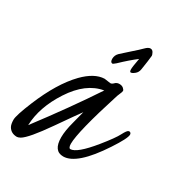

<svg xmlns="http://www.w3.org/2000/svg" viewBox="-144 -657 722 774"><g transform="rotate(30 217.5 -270.0)"><path d="M315.4 -499Q283.2 -474.6 245.6 -438.5Q234.4 -428.7 231 -428.7Q221.2 -429.7 221.2 -446Q221.2 -462.4 234.1 -474.9Q247.1 -487.3 273.2 -510Q299.3 -532.7 312 -545.7Q324.7 -558.6 334.2 -558.6Q343.8 -558.6 348.6 -549.3Q353.5 -540 353.5 -535.6Q353.5 -531.2 350.1 -507.1Q346.7 -482.9 344.2 -467.5Q341.8 -452.1 330.8 -443.4Q319.8 -434.6 313 -434.6Q308.1 -435.5 307.9 -446.3Q307.6 -457 315.4 -499ZM257.3 -318.8Q179.2 -305.7 121.1 -216.3Q64.5 -129.4 61.5 -44.4Q173.3 -191.9 257.3 -318.8ZM234.9 -360.4 263.7 -356.4Q270.5 -356.4 278.1 -364.3Q285.6 -372.1 297.6 -372.1Q309.6 -372.1 316.7 -365.7Q323.7 -359.4 323.7 -354.7Q323.7 -350.1 318.8 -339.4Q314 -328.6 313 -325.2Q248 -121.6 248 -65.4Q248.5 -45.9 256.8 -45.4Q286.6 -45.4 350.1 -123.5Q392.6 -175.8 405 -200.2Q417.5 -224.6 424.8 -226.1Q426.3 -226.1 427.2 -226.6Q436 -225.6 436.5 -216.3Q436.5 -198.7 396 -137.2Q309.6 -5.4 246.6 -5.4Q201.2 -5.4 201.2 -68.8Q201.2 -99.1 213.4 -144.3Q225.6 -189.5 228 -200.7Q216.8 -186 152.8 -94.2Q88.9 -2.4 61 14.2Q52.2 19 45.9 19.5Q18.1 19.5 5.4 -2.4Q-0.5 -13.2 -0.7 -33.4Q-1 -53.7 29.3 -127Q78.1 -245.1 140.1 -309.1Q189 -358.9 234.9 -360.4Z"/></g></svg>

Font: Kristi
Style: Regular
Weight: 400
Italic angle: -15°
Version: Version 1.004